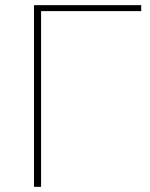

<svg xmlns="http://www.w3.org/2000/svg" viewBox="-20 -723 582 743"><path d="M526.5 -680H139V0H111.5V-703H526.5Z"/></svg>

Font: Lato Thin
Style: Regular
Weight: 200
Designer: Lukasz Dziedzic
Foundry: tyPoland Lukasz Dziedzic
Version: Version 2.007; 2014-02-27